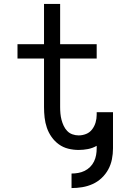

<svg xmlns="http://www.w3.org/2000/svg" viewBox="-20 -755 640 977"><path d="M344 202V128Q361 128 378 125Q395 122 410.5 114.5Q426 107 438.5 94.5Q451 82 458.5 66.5Q466 51 469 34Q472 17 472 0V-13Q451 -1 427.5 3.5Q404 8 380 8Q353 8 327 1.5Q301 -5 279.5 -20.5Q258 -36 242.5 -58Q227 -80 218.5 -105Q210 -130 207 -156.5Q204 -183 204 -210V-457H69V-530H204V-735H286V-530H472V-457H286V-210Q286 -193 287.5 -177Q289 -161 293 -145.5Q297 -130 304 -115Q311 -100 322 -88.5Q333 -77 348.5 -71.5Q364 -66 380 -66Q400 -66 418.5 -73.5Q437 -81 449 -97Q461 -113 466.5 -132Q472 -151 472 -171V-184H555Q555 -181 555 -178.5Q555 -176 555 -173Q555 -171 555 -168.5Q555 -166 555 -163V0Q555 28 549.5 55.5Q544 83 531 107Q518 131 497.5 150.5Q477 170 451.5 181.5Q426 193 398.5 197.5Q371 202 344 202Z"/></svg>

Font: Iosevka Curly Slab Extended
Style: Regular
Weight: 400
Width: 7
Monospace: yes
Designer: Belleve Invis
Foundry: Belleve Invis
Version: Version 11.1.0; ttfautohint (v1.8.3)